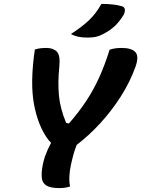

<svg xmlns="http://www.w3.org/2000/svg" viewBox="-20 -953 722 981"><path d="M338 0Q325 4 312.5 6Q300 8 283 8Q238 8 218 -4.5Q198 -17 194.5 -39Q191 -61 195 -90Q200 -126 211.5 -158Q223 -190 241 -223Q234 -230 226 -240Q175 -308 154 -418.5Q133 -529 158 -700Q173 -705 187.5 -706.5Q202 -708 218 -708Q252 -708 270.5 -689Q289 -670 283 -611Q275 -533 281 -466Q287 -399 318 -325L332 -322Q382 -379 419.5 -435.5Q457 -492 486 -555.5Q515 -619 540 -699Q555 -704 569 -706Q583 -708 602 -708Q652 -708 671.5 -687Q691 -666 673 -614Q645 -535 597.5 -460.5Q550 -386 491.5 -322.5Q433 -259 372 -213Q362 -188 355 -162.5Q348 -137 342 -109Q336 -80 334.5 -52.5Q333 -25 338 0ZM498 -933Q564 -933 603 -921Q617 -917 618 -904Q619 -891 611 -876Q590 -842 566 -819.5Q542 -797 507 -779Q488 -769 471 -765Q454 -761 428 -761Q399 -761 379 -765.5Q359 -770 342 -779Q397 -814 434 -849Q471 -884 498 -933Z"/></svg>

Font: Recursive Sn Csl St
Style: Bold Italic
Weight: 700
Italic angle: -15°
Version: Version 1.079;hotconv 1.0.112;makeotfexe 2.5.65598; ttfautoh